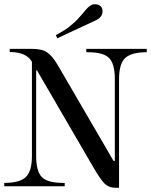

<svg xmlns="http://www.w3.org/2000/svg" viewBox="-26 -881 714 908"><path d="M537 -507V7H521Q488 7 467.5 -14Q447 -35 413 -94L149 -548H145V-143Q145 -70 172.5 -43Q200 -16 273 -16H280V0H-6V-16Q67 -16 96 -43.5Q125 -71 125 -143V-589Q98 -635 20 -635V-650H124Q172 -650 196.5 -633.5Q221 -617 246 -575L511 -120H517V-507Q517 -580 489.5 -607Q462 -634 389 -634H382V-650H668V-634Q595 -634 566 -606.5Q537 -579 537 -507ZM379 -834Q402 -861 421 -861Q440 -861 449.5 -852Q459 -843 459 -828Q459 -799 425 -784L245 -700L238 -715Q285 -740 304.5 -757Q324 -774 329.5 -778.5Q335 -783 345 -794.5Q355 -806 357 -808Q359 -810 369 -822Z"/></svg>

Font: Elsie
Style: Regular
Weight: 400
Designer: Alejandro Inler
Foundry: Alejandro Inler
Version: 1.002